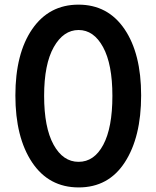

<svg xmlns="http://www.w3.org/2000/svg" viewBox="-20 -778 677 835"><path d="M119.6 -71.8Q46.9 -180.7 46.9 -362.8Q46.9 -544.9 120.1 -651.4Q193.4 -757.8 321.3 -757.8Q449.2 -757.8 521.5 -651.4Q593.8 -544.9 593.8 -363.3Q593.8 -181.6 522.9 -72.3Q452.1 37.1 322.3 37.1Q192.4 37.1 119.6 -71.8ZM213.9 -573.2Q171.9 -499 171.9 -361.3Q171.9 -223.6 212.9 -148.9Q253.9 -74.2 321.8 -74.2Q389.6 -74.2 429.2 -148.4Q468.8 -222.7 468.8 -360.8Q468.8 -499 428.2 -573.2Q387.7 -647.5 321.8 -647.5Q255.9 -647.5 213.9 -573.2Z"/></svg>

Font: GenEi M Gothic v2 Medium
Style: Regular
Weight: 500
Version: Version 2.0